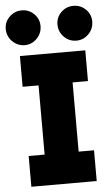

<svg xmlns="http://www.w3.org/2000/svg" viewBox="-69 -955 577 995"><g transform="rotate(-5 220.0 -457.5)"><path d="M53 0V-160H136V-520H53V-680H393V-520H313V-160H393V0ZM352 -734Q314 -734 287.5 -761Q261 -788 261 -826Q261 -863 287.5 -889Q314 -915 352 -915Q389 -915 415.5 -889Q442 -863 442 -826Q442 -788 415.5 -761Q389 -734 352 -734ZM83 -734Q46 -734 19 -761Q-8 -788 -8 -826Q-8 -863 19 -889Q46 -915 83 -915Q120 -915 146.5 -889Q173 -863 173 -826Q173 -788 146.5 -761Q120 -734 83 -734Z"/></g></svg>

Font: Teachers ExtraBold
Style: Regular
Weight: 800
Designer: Alfredo Marco Pradil, Chank Diesel
Version: Version 1.001